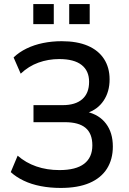

<svg xmlns="http://www.w3.org/2000/svg" viewBox="-20 -917 637 946"><path d="M279 9Q227 9 180.5 0Q134 -9 96.5 -27Q59 -45 33 -69L67 -150Q107 -115 159 -97Q211 -79 273 -79Q354 -79 394.5 -110Q435 -141 435 -201Q435 -259 401.5 -287Q368 -315 300 -315H145V-399H289Q352 -399 385.5 -428.5Q419 -458 419 -514Q419 -568 382 -597Q345 -626 272 -626Q218 -626 169.5 -608.5Q121 -591 82 -554L47 -634Q74 -660 111 -678Q148 -696 192 -705Q236 -714 284 -714Q360 -714 412.5 -691.5Q465 -669 492.5 -626.5Q520 -584 520 -526Q520 -465 490.5 -421Q461 -377 408 -360V-366Q469 -352 502.5 -307.5Q536 -263 536 -195Q536 -132 507 -86Q478 -40 421 -15.5Q364 9 279 9ZM321 -798V-897H422V-798ZM144 -798V-897H245V-798Z"/></svg>

Font: Nunito Sans 10pt SemiCondensed SemiBold
Style: Regular
Weight: 600
Width: 4
Designer: Vernon Adams
Foundry: Vernon Adams
Version: Version 3.101;gftools[0.9.27]